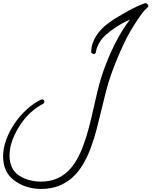

<svg xmlns="http://www.w3.org/2000/svg" viewBox="-430 -771 969 1228"><path d="M518.6 -733.4Q518.6 -726.6 509.8 -719.2Q501 -711.9 496.1 -707Q486.3 -696.3 477.5 -684.1Q468.8 -671.9 460 -659.2Q401.4 -576.2 358.9 -484.9Q316.4 -393.6 282.2 -298.8Q261.7 -241.2 246.6 -181.6Q231.4 -122.1 217.3 -62Q203.1 -2 187.5 57.6Q171.9 117.2 150.4 174.8Q129.9 230.5 101.6 278.8Q73.2 327.1 35.2 362.3Q-2.9 397.5 -53.2 417.5Q-103.5 437.5 -168 437.5Q-214.8 437.5 -260.3 423.3Q-305.7 409.2 -342.8 379.9Q-378.9 351.6 -394.5 313.5Q-410.2 275.4 -410.2 231.4Q-410.2 176.8 -390.1 122.1Q-370.1 67.4 -336.4 18.1Q-302.7 -31.2 -259.3 -70.8Q-215.8 -110.4 -168 -133.8Q-162.1 -135.7 -160.2 -135.7Q-154.3 -135.7 -150.4 -131.3Q-146.5 -127 -146.5 -121.1Q-146.5 -112.3 -154.3 -107.4Q-165 -101.6 -174.8 -95.7Q-184.6 -89.8 -194.3 -83Q-243.2 -48.8 -279.3 -2Q-315.4 44.9 -339.8 98.6Q-353.5 128.9 -361.3 160.6Q-369.1 192.4 -369.1 224.6Q-369.1 260.7 -356.9 292Q-344.7 323.2 -316.4 345.7Q-285.2 369.1 -246.1 379.9Q-207 390.6 -169.9 390.6Q-113.3 390.6 -69.8 372.6Q-26.4 354.5 5.9 322.8Q38.1 291 62 248.5Q85.9 206.1 103.5 157.2Q125 99.6 140.1 40Q155.3 -19.5 168.5 -79.6Q181.6 -139.6 196.3 -199.2Q210.9 -258.8 231.4 -317.4Q262.7 -405.3 304.2 -488.8Q345.7 -572.3 401.4 -646.5Q383.8 -637.7 365.7 -628.9Q347.7 -620.1 331.1 -609.4Q289.1 -584 249 -549.8Q209 -515.6 191.4 -468.8Q187.5 -460 186 -451.7Q184.6 -443.4 182.6 -434.6Q181.6 -430.7 177.7 -428.2Q173.8 -425.8 169.9 -425.8Q166 -425.8 159.7 -429.2Q153.3 -432.6 153.3 -437.5Q153.3 -473.6 166.5 -504.9Q179.7 -536.1 200.7 -563Q221.7 -589.8 249 -611.8Q276.4 -633.8 304.7 -651.4Q350.6 -679.7 398.9 -706.1Q447.3 -732.4 498 -751H501Q505.9 -751 512.2 -745.1Q518.6 -739.3 518.6 -733.4Z"/></svg>

Font: Calligraffitti
Style: Regular
Weight: 400
Designer: Dathan Boardman
Foundry: Open Window
Version: Version 1.002